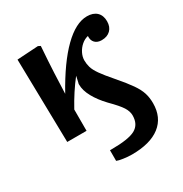

<svg xmlns="http://www.w3.org/2000/svg" viewBox="-174 -655 966 1016"><g transform="rotate(-30 309.0 -147.5)"><path d="M341 229Q317 229 289.5 225Q262 221 251 216V151H260Q365 151 406 128.5Q447 106 447 51Q447 26 430.5 0Q414 -26 367 -73Q327 -115 305 -155.5Q283 -196 283 -231Q283 -238 282.5 -236.5Q282 -235 283 -236Q283 -237 285.5 -246Q288 -255 293 -280Q267 -247 242.5 -209.5Q218 -172 195 -130V0H77L67 -509L196 -517L210 -510Q203 -414 200 -349.5Q197 -285 195 -226Q276 -372 353.5 -448Q431 -524 499 -524Q537 -524 558 -504Q579 -484 579 -448Q579 -414 559 -394.5Q539 -375 505 -375Q479 -375 464.5 -390Q450 -405 452 -431Q430 -426 411.5 -410Q393 -394 382 -372Q371 -350 371 -328Q371 -307 377 -286Q383 -265 403 -236.5Q423 -208 463 -162Q508 -110 531.5 -76Q555 -42 564 -13.5Q573 15 573 49Q573 136 513 182.5Q453 229 341 229ZM283 -236Q283 -236 283 -236Z"/></g></svg>

Font: Literata 12pt SemiBold
Style: Regular
Weight: 600
Designer: Latin by Veronika Burian and Jose Scaglione. Greek by Irene Vlachou. Cyrillic by Vera Evstafieva.
Foundry: TypeTogether
Version: Version 3.002